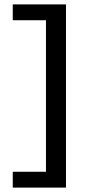

<svg xmlns="http://www.w3.org/2000/svg" viewBox="-20 -731 409 873"><path d="M280 122H38V50H189V-639H38V-711H280Z"/></svg>

Font: Ysabeau Semibold
Style: Regular
Weight: 600
Designer: Christian Thalmann (Catharsis Fonts)
Version: Version 0.003